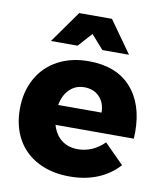

<svg xmlns="http://www.w3.org/2000/svg" viewBox="-85 -833 774 908"><g transform="rotate(10 301.5 -378.5)"><path d="M23.9 0ZM580.1 -254.9Q580.1 -233.9 579.1 -223.1H203.1Q216.3 -177.2 248 -152.6Q279.8 -127.9 326.2 -127.9Q361.3 -127.9 393.6 -141.8Q425.8 -155.8 453.1 -183.1L545.9 -89.8Q503.9 -43 444.3 -18.6Q384.8 5.9 310.1 5.9Q223.1 5.9 158 -28.1Q92.8 -62 58.3 -124Q23.9 -186 23.9 -268.1Q23.9 -351.1 59.1 -414.6Q94.2 -478 158.2 -512.5Q222.2 -546.9 306.2 -546.9Q438 -546.9 509 -469Q580.1 -391.1 580.1 -254.9ZM407.2 -317.9Q407.2 -364.7 379.6 -393.3Q352.1 -421.9 307.1 -421.9Q265.1 -421.9 236.6 -394Q208 -366.2 199.2 -317.9ZM487.8 -609.9H359.9L300.8 -676.8L240.7 -609.9H112.8L221.7 -763.2H378.9Z"/></g></svg>

Font: Argentum Sans
Style: Bold
Weight: 700
Designer: Julieta Ulanovsky (Modified by Cristiano Sobral)
Foundry: Julieta Ulanovsky
Version: Version 1.000; ttfautohint (v1.5.65-e2d9)